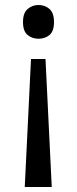

<svg xmlns="http://www.w3.org/2000/svg" viewBox="-20 -566 309 768"><path d="M196 -478Q196 -441 178 -426Q160 -411 134 -411Q109 -411 90.5 -426Q72 -441 72 -478Q72 -514 90.5 -530Q109 -546 134 -546Q160 -546 178 -530Q196 -514 196 -478ZM104 -330H162L187 182H79Z"/></svg>

Font: Noto Sans Tagbanwa
Style: Regular
Weight: 400
Designer: Monotype Design Team
Foundry: Monotype Imaging Inc.
Version: Version 2.001; ttfautohint (v1.8.4.7-5d5b)